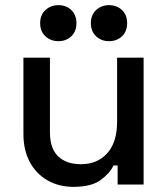

<svg xmlns="http://www.w3.org/2000/svg" viewBox="-20 -717 654 746"><path d="M265 9Q209 9 165 -16Q121 -41 96 -87Q71 -133 71 -197V-493H174V-204Q174 -140 206 -109.5Q238 -79 295 -79Q358 -79 396.5 -121.5Q435 -164 435 -244V-493H538V0H437V-74H421Q407 -44 371 -17.5Q335 9 265 9ZM403 -557Q374 -557 353.5 -576Q333 -595 333 -627Q333 -659 353.5 -678Q374 -697 403 -697Q434 -697 454 -678Q474 -659 474 -627Q474 -595 454 -576Q434 -557 403 -557ZM207 -557Q177 -557 156.5 -576Q136 -595 136 -627Q136 -659 156.5 -678Q177 -697 207 -697Q237 -697 257 -678Q277 -659 277 -627Q277 -595 257 -576Q237 -557 207 -557Z"/></svg>

Font: Space Grotesk Medium
Style: Regular
Weight: 500
Designer: Florian Karsten
Foundry: Florian Karsten
Version: Version 2.000